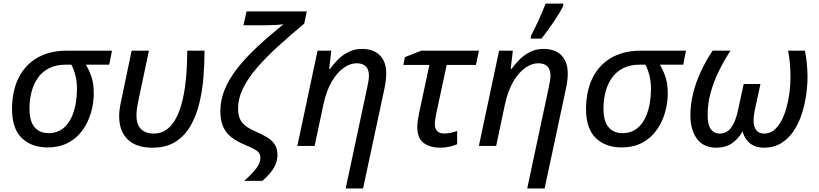

<svg xmlns="http://www.w3.org/2000/svg" viewBox="-20 -824 4625 1084"><path d="M248 8.3Q158.2 8.3 103 -44.7Q47.9 -97.7 47.9 -209Q47.9 -264.6 59.8 -314.5Q71.8 -364.3 96.2 -405Q120.6 -445.8 158 -475.8Q195.3 -505.9 245.6 -522Q295.9 -538.1 359.9 -538.1H612.3L596.7 -459H464.8Q481.9 -431.2 495.6 -392.6Q509.3 -354 509.3 -294.9Q509.3 -258.8 501 -217.5Q492.7 -176.3 473.9 -136.2Q455.1 -96.2 424.8 -63.5Q394.5 -30.8 350.8 -11.2Q307.1 8.3 248 8.3ZM254.4 -72.3Q288.1 -72.3 314 -85.2Q339.8 -98.1 358.9 -121.6Q377.9 -145 390.1 -176.5Q402.3 -208 408.4 -244.9Q414.6 -281.7 414.6 -321.3Q414.6 -364.7 405.5 -399.4Q396.5 -434.1 382.8 -459H353.5Q297.9 -459 258.5 -439.5Q219.2 -419.9 194.6 -385.3Q169.9 -350.6 158.2 -305.9Q146.5 -261.2 146.5 -210.9Q146.5 -140.1 174.8 -106.2Q203.1 -72.3 254.4 -72.3Z M840.3 9.8Q748 9.8 700.4 -37.4Q652.8 -84.5 652.8 -167Q652.8 -186.5 655.5 -207.8Q658.2 -229 666 -263.7L723.1 -538.1H820.8L763.2 -265.1Q755.9 -231 753.2 -210.4Q750.5 -189.9 750.5 -172.9Q750.5 -119.6 776.6 -94.7Q802.7 -69.8 847.7 -69.8Q888.7 -69.8 918.5 -90.8Q948.2 -111.8 969 -147.9Q989.7 -184.1 1003.2 -230.7Q1016.6 -277.3 1023.9 -329.8Q1031.2 -382.3 1034.2 -435.8Q1037.1 -489.3 1037.1 -538.1H1134.8Q1134.8 -465.8 1128.7 -389.4Q1122.6 -313 1105.5 -241.7Q1088.4 -170.4 1055.7 -113.5Q1022.9 -56.6 970.5 -23.4Q918 9.8 840.3 9.8Z M1358.9 197.3Q1388.2 170.9 1408.4 148.9Q1428.7 127 1439.5 106.7Q1450.2 86.4 1450.2 66.4Q1450.2 41 1429 26.6Q1407.7 12.2 1363.8 -5.9Q1316.4 -25.4 1285.4 -50Q1254.4 -74.7 1239.3 -110.1Q1224.1 -145.5 1224.1 -195.8Q1224.1 -260.7 1249.8 -321.5Q1275.4 -382.3 1322.5 -441.7Q1369.6 -501 1435.1 -561.8Q1500.5 -622.6 1580.1 -687Q1556.2 -684.1 1527.3 -682.6Q1498.5 -681.2 1466.3 -681.2H1354.5L1372.1 -759.8H1711.9L1697.8 -690.9Q1618.7 -625 1550.8 -563.2Q1482.9 -501.5 1432.1 -442.9Q1381.3 -384.3 1352.8 -326.7Q1324.2 -269 1324.2 -210.4Q1324.2 -176.3 1334.5 -153.1Q1344.7 -129.9 1366.2 -113.5Q1387.7 -97.2 1421.9 -82Q1459.5 -65.9 1487.3 -49.3Q1515.1 -32.7 1530.8 -9Q1546.4 14.6 1546.4 50.8Q1546.4 80.6 1534.9 106.2Q1523.4 131.8 1504.2 154.3Q1484.9 176.8 1461.4 197.3Z M1931.6 240.2 2053.7 -332.5Q2058.1 -353 2060.5 -368.9Q2063 -384.8 2063 -397.9Q2063 -430.7 2045.9 -448.7Q2028.8 -466.8 1993.2 -466.8Q1957.5 -466.8 1920.7 -441.2Q1883.8 -415.5 1853.3 -363.8Q1822.8 -312 1805.7 -233.4L1756.3 0H1658.7L1772.9 -538.1H1850.6L1838.4 -435.1H1843.3Q1862.8 -462.4 1888.4 -488Q1914.1 -513.7 1948 -530.8Q1981.9 -547.9 2024.4 -547.9Q2067.4 -547.9 2097.7 -531.7Q2127.9 -515.6 2144.3 -484.9Q2160.6 -454.1 2160.6 -410.2Q2160.6 -388.7 2157.7 -366Q2154.8 -343.3 2150.4 -323.7L2029.8 240.2Z M2465.8 9.8Q2408.7 9.8 2372.3 -16.6Q2335.9 -43 2335.9 -107.9Q2335.9 -123.5 2339.1 -145Q2342.3 -166.5 2346.7 -188L2404.3 -457.5H2257.3L2266.1 -501.5L2358.9 -538.1H2684.1L2667 -457.5H2502L2443.8 -186.5Q2439.9 -167.5 2437.5 -151.4Q2435.1 -135.3 2435.1 -122.6Q2435.1 -98.6 2448 -84.5Q2460.9 -70.3 2487.8 -70.3Q2505.9 -70.3 2523.4 -74Q2541 -77.6 2561 -84.5V-9.8Q2546.4 -2.4 2519.3 3.7Q2492.2 9.8 2465.8 9.8Z M2956.5 240.2 3078.6 -332.5Q3083 -353 3085.4 -368.9Q3087.9 -384.8 3087.9 -397.9Q3087.9 -430.7 3070.8 -448.7Q3053.7 -466.8 3018.1 -466.8Q2982.4 -466.8 2945.6 -441.2Q2908.7 -415.5 2878.2 -363.8Q2847.7 -312 2830.6 -233.4L2781.2 0H2683.6L2797.9 -538.1H2875.5L2863.3 -435.1H2868.2Q2887.7 -462.4 2913.3 -488Q2939 -513.7 2972.9 -530.8Q3006.8 -547.9 3049.3 -547.9Q3092.3 -547.9 3122.6 -531.7Q3152.8 -515.6 3169.2 -484.9Q3185.5 -454.1 3185.5 -410.2Q3185.5 -388.7 3182.6 -366Q3179.7 -343.3 3175.3 -323.7L3054.7 240.2ZM2976.6 -606V-619.6Q2986.3 -638.2 2997.8 -661.4Q3009.3 -684.6 3020.8 -709.7Q3032.2 -734.9 3042.5 -759.3Q3052.7 -783.7 3060.5 -803.7H3160.2V-790.5Q3151.9 -773.9 3138.2 -751Q3124.5 -728 3107.4 -702.6Q3090.3 -677.2 3072 -652.1Q3053.7 -627 3037.1 -606Z M3488.8 8.3Q3398.9 8.3 3343.8 -44.7Q3288.6 -97.7 3288.6 -209Q3288.6 -264.6 3300.5 -314.5Q3312.5 -364.3 3336.9 -405Q3361.3 -445.8 3398.7 -475.8Q3436 -505.9 3486.3 -522Q3536.6 -538.1 3600.6 -538.1H3853L3837.4 -459H3705.6Q3722.7 -431.2 3736.3 -392.6Q3750 -354 3750 -294.9Q3750 -258.8 3741.7 -217.5Q3733.4 -176.3 3714.6 -136.2Q3695.8 -96.2 3665.5 -63.5Q3635.3 -30.8 3591.6 -11.2Q3547.9 8.3 3488.8 8.3ZM3495.1 -72.3Q3528.8 -72.3 3554.7 -85.2Q3580.6 -98.1 3599.6 -121.6Q3618.7 -145 3630.9 -176.5Q3643.1 -208 3649.2 -244.9Q3655.3 -281.7 3655.3 -321.3Q3655.3 -364.7 3646.2 -399.4Q3637.2 -434.1 3623.5 -459H3594.2Q3538.6 -459 3499.3 -439.5Q3460 -419.9 3435.3 -385.3Q3410.6 -350.6 3398.9 -305.9Q3387.2 -261.2 3387.2 -210.9Q3387.2 -140.1 3415.5 -106.2Q3443.8 -72.3 3495.1 -72.3Z M4023.9 9.8Q3951.7 9.8 3914.8 -40.5Q3877.9 -90.8 3877.9 -173.3Q3877.9 -234.9 3893.3 -297.1Q3908.7 -359.4 3937 -420.2Q3965.3 -481 4003.4 -538.1H4104.5Q4068.8 -483.9 4039.3 -424.1Q4009.8 -364.3 3992.4 -301.5Q3975.1 -238.8 3975.1 -175.8Q3975.1 -118.7 3993.7 -94.2Q4012.2 -69.8 4043 -69.8Q4083.5 -69.8 4108.4 -104Q4133.3 -138.2 4146.5 -200.7L4178.7 -349.6H4273.4L4242.7 -208.5Q4240.2 -197.3 4238.3 -185.5Q4236.3 -173.8 4235.4 -163.3Q4234.4 -152.8 4234.4 -144.5Q4234.4 -108.9 4249.5 -89.4Q4264.6 -69.8 4294.4 -69.8Q4326.2 -69.8 4350.3 -89.6Q4374.5 -109.4 4392.1 -143.1Q4409.7 -176.8 4420.9 -218.3Q4432.1 -259.8 4437.5 -303.2Q4442.9 -346.7 4442.9 -386.2Q4442.9 -428.7 4439.7 -465.8Q4436.5 -502.9 4429.2 -538.1H4524.4Q4531.2 -504.9 4535.2 -466.1Q4539.1 -427.2 4539.1 -391.1Q4539.1 -340.3 4531 -285.2Q4522.9 -230 4505.6 -177.5Q4488.3 -125 4459.7 -82.8Q4431.2 -40.5 4389.9 -15.4Q4348.6 9.8 4292.5 9.8Q4259.8 9.8 4235.6 -1.7Q4211.4 -13.2 4195.8 -33.7Q4180.2 -54.2 4172.4 -81.5Q4146.5 -37.6 4111.1 -13.9Q4075.7 9.8 4023.9 9.8Z"/></svg>

Font: Open Sans Medium
Style: Italic
Weight: 500
Italic angle: -12°
Designer: Monotype Design Team
Foundry: Monotype Imaging Inc.
Version: Version 3.000